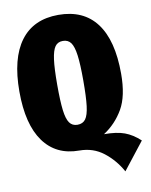

<svg xmlns="http://www.w3.org/2000/svg" viewBox="-95 -786 805 1024"><g transform="rotate(-10 307.5 -274.0)"><path d="M615 21 500 168Q464 103 408 59.5Q352 16 277 16Q152 16 84.5 -77.5Q17 -171 17 -349Q17 -528 87 -622Q157 -716 292 -716Q428 -716 498 -623Q568 -530 568 -349Q568 -228 528 -159Q488 -90 422 -47Q490 -47 532.5 -31.5Q575 -16 615 21ZM292 -121Q321 -121 336 -141.5Q351 -162 357 -210.5Q363 -259 363 -349Q363 -437 356.5 -485.5Q350 -534 335 -554.5Q320 -575 292 -575Q264 -575 249.5 -554.5Q235 -534 228.5 -486Q222 -438 222 -349Q222 -260 228 -211.5Q234 -163 249 -142Q264 -121 292 -121Z"/></g></svg>

Font: Fira Sans Extra Condensed Black
Style: Regular
Weight: 900
Width: 1
Designer: Carrois Corporate & Edenspiekermann AG
Foundry: Carrois Corporate GbR & Edenspiekermann AG
Version: Version 4.203